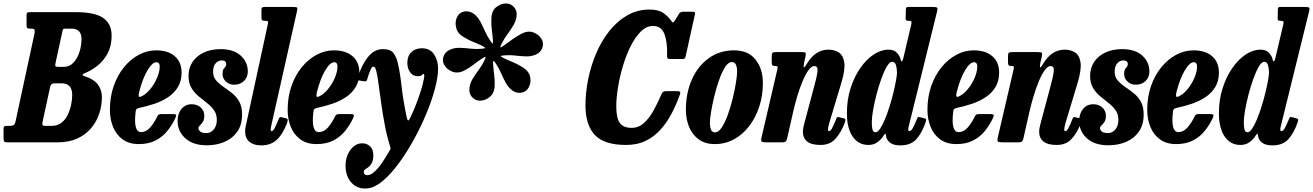

<svg xmlns="http://www.w3.org/2000/svg" viewBox="-64 -820 7563 1106"><path d="M266 0H-22Q-37 0 -40.2 -5.5Q-43.5 -11 -43.5 -27V-81.5Q-43.5 -95 -29 -95H-6.5Q9.5 -95 16 -100.5Q22.5 -106 25.5 -120.5L136 -633Q137 -645.5 133.5 -650.2Q130 -655 116 -655H110Q97.5 -655 93.2 -658.2Q89 -661.5 89 -674.5V-732Q89 -743 93 -746.5Q97 -750 108 -750H373.5Q483 -750 531 -716.2Q579 -682.5 579 -615Q579 -555 555.8 -512Q532.5 -469 497.5 -441.5Q462.5 -414 427.5 -400Q411.5 -393.5 411.5 -389.5Q411.5 -386 417.2 -383.5Q423 -381 431 -378Q477.5 -363 500.2 -332.5Q523 -302 523 -260Q523 -212 507.8 -165.8Q492.5 -119.5 461.2 -82Q430 -44.5 381.5 -22.2Q333 0 266 0ZM269 -435H305Q336.5 -435 359 -459Q381.5 -483 393.5 -520Q405.5 -557 405.5 -595Q405.5 -655 348 -655H315.5Q303 -655 300.2 -652.5Q297.5 -650 295.5 -639.5L256.5 -460Q253 -445 254.8 -440Q256.5 -435 269 -435ZM233.5 -95Q267.5 -95 290.5 -113.2Q313.5 -131.5 326.8 -159.8Q340 -188 346 -218.2Q352 -248.5 352 -272.5Q352 -340 291 -340H249Q229.5 -340 225 -320L181.5 -119.5Q178.5 -107 180.8 -101Q183 -95 197.5 -95Z M569 -187.5Q569 -261.5 590.8 -324Q612.5 -386.5 650.2 -432.8Q688 -479 735.8 -504.5Q783.5 -530 835.5 -530Q904 -530 943 -496Q982 -462 982 -402.5Q982 -353.5 961 -318.8Q940 -284 904.8 -260.5Q869.5 -237 825.8 -222.2Q782 -207.5 736.5 -198Q724.5 -195 721 -189.8Q717.5 -184.5 716.5 -169Q705 -59 748.5 -59Q777.5 -59 800.5 -85Q823.5 -111 842.5 -150Q846 -158 851.5 -160.5Q857 -163 870 -163H927.5Q945.5 -163 949.2 -159Q953 -155 946.5 -140.5Q928 -100.5 900.2 -66Q872.5 -31.5 832.2 -10.8Q792 10 735.5 10Q679.5 10 642.5 -17Q605.5 -44 587.2 -88.8Q569 -133.5 569 -187.5ZM750 -264.5Q777 -277 801 -306Q825 -335 840.2 -370.2Q855.5 -405.5 856 -435.5Q856.5 -461.5 837 -461.5Q813.5 -461.5 785.5 -414.8Q757.5 -368 737.5 -289.5Q733.5 -274 735.2 -266.2Q737 -258.5 750 -264.5Z M1185 -129Q1185 -162 1168.8 -185Q1152.5 -208 1128 -226.8Q1103.5 -245.5 1079.2 -266Q1055 -286.5 1038.5 -314Q1022 -341.5 1022 -382.5Q1022 -429.5 1045.8 -464.2Q1069.5 -499 1111.2 -518Q1153 -537 1206.5 -537Q1282 -537 1322.8 -499.5Q1363.5 -462 1363.5 -408.5Q1363.5 -375 1341.5 -353.5Q1319.5 -332 1284 -332Q1256.5 -332 1237 -350.5Q1217.5 -369 1218 -395Q1218 -418.5 1228.5 -428.5Q1239 -438.5 1239 -450.5Q1239 -472 1214.5 -472Q1192.5 -472 1178 -455Q1163.5 -438 1163.5 -408.5Q1163 -378 1180 -357.8Q1197 -337.5 1221.8 -320.8Q1246.5 -304 1271.5 -284.5Q1296.5 -265 1313.5 -235.8Q1330.5 -206.5 1330.5 -160.5Q1330.5 -101 1302.8 -61.5Q1275 -22 1228.8 -2.5Q1182.5 17 1127 17Q1048.5 17 1003.8 -23.2Q959 -63.5 959 -123.5Q959 -165 981 -192.2Q1003 -219.5 1040.5 -219.5Q1072.5 -219.5 1092.8 -200.5Q1113 -181.5 1113 -152Q1112.5 -129.5 1104 -117Q1095.5 -104.5 1087.2 -97.2Q1079 -90 1079 -82.5Q1079 -70.5 1090 -62Q1101 -53.5 1125 -53.5Q1150 -53.5 1167.2 -74Q1184.5 -94.5 1185 -129Z M1646 -752.5 1502 -111Q1500.5 -105 1497.8 -91.8Q1495 -78.5 1495 -75Q1495 -64.5 1500 -64.5Q1509 -64.5 1518.2 -82.2Q1527.5 -100 1540 -131.5Q1544 -141.5 1547.2 -144.2Q1550.5 -147 1559.5 -144.5L1584 -138.5Q1593.5 -136 1593.2 -128.8Q1593 -121.5 1589.5 -110.5Q1564 -45 1529.2 -13.8Q1494.5 17.5 1440.5 17.5Q1398 17.5 1373 -3Q1348 -23.5 1348 -63.5Q1348 -74 1350.8 -89.5Q1353.5 -105 1356.5 -116L1478 -677Q1481.5 -691.5 1479.5 -695.8Q1477.5 -700 1466 -700H1464Q1449.5 -700 1445.8 -703.8Q1442 -707.5 1442 -722V-761.5Q1442 -774 1446.5 -777Q1451 -780 1463 -780H1622.5Q1644.5 -780 1647.5 -775.8Q1650.5 -771.5 1646 -752.5Z M1593 -187.5Q1593 -261.5 1614.8 -324Q1636.5 -386.5 1674.2 -432.8Q1712 -479 1759.8 -504.5Q1807.5 -530 1859.5 -530Q1928 -530 1967 -496Q2006 -462 2006 -402.5Q2006 -353.5 1985 -318.8Q1964 -284 1928.8 -260.5Q1893.5 -237 1849.8 -222.2Q1806 -207.5 1760.5 -198Q1748.5 -195 1745 -189.8Q1741.5 -184.5 1740.5 -169Q1729 -59 1772.5 -59Q1801.5 -59 1824.5 -85Q1847.5 -111 1866.5 -150Q1870 -158 1875.5 -160.5Q1881 -163 1894 -163H1951.5Q1969.5 -163 1973.2 -159Q1977 -155 1970.5 -140.5Q1952 -100.5 1924.2 -66Q1896.5 -31.5 1856.2 -10.8Q1816 10 1759.5 10Q1703.5 10 1666.5 -17Q1629.5 -44 1611.2 -88.8Q1593 -133.5 1593 -187.5ZM1774 -264.5Q1801 -277 1825 -306Q1849 -335 1864.2 -370.2Q1879.5 -405.5 1880 -435.5Q1880.5 -461.5 1861 -461.5Q1837.5 -461.5 1809.5 -414.8Q1781.5 -368 1761.5 -289.5Q1757.5 -274 1759.2 -266.2Q1761 -258.5 1774 -264.5Z M2342.5 -381Q2314.5 -381 2298.2 -404.2Q2282 -427.5 2282.5 -459.5Q2283 -499 2306.5 -520.5Q2330 -542 2365.5 -542Q2413 -542 2436.2 -507.2Q2459.5 -472.5 2459.5 -425Q2459.5 -376.5 2441.2 -308Q2423 -239.5 2391 -163Q2359 -86.5 2318 -12.5Q2277 61.5 2231.5 123Q2186 184.5 2140.2 222.8Q2094.5 261 2053.5 265Q1997 271.5 1961.2 233Q1925.5 194.5 1926.5 131Q1926.5 100.5 1938.5 71.8Q1950.5 43 1972.2 24.2Q1994 5.5 2022.5 5.5Q2050.5 5.5 2069 24Q2087.5 42.5 2086.5 77Q2086 104 2077.5 119.2Q2069 134.5 2058.2 142.8Q2047.5 151 2039.5 156Q2031.5 161 2031.5 168Q2031.5 174.5 2035 181.8Q2038.5 189 2052.5 189Q2071 189 2092 170.2Q2113 151.5 2134.2 121.2Q2155.5 91 2174.5 57Q2182.5 43.5 2184.8 39.8Q2187 36 2182 19Q2165 -34 2152.8 -98.5Q2140.5 -163 2131.8 -226.2Q2123 -289.5 2116.2 -339.5Q2109.5 -389.5 2103 -413.5Q2100.5 -421.5 2097.2 -428.8Q2094 -436 2085.5 -436Q2078 -436 2069.2 -415.5Q2060.5 -395 2050.5 -361Q2047.5 -352.5 2043.5 -351.8Q2039.5 -351 2032 -352L2004 -356.5Q1993 -357.5 1994.2 -362.8Q1995.5 -368 1999 -378.5Q2019 -445.5 2055.2 -491.2Q2091.5 -537 2141 -537Q2185.5 -537 2202.5 -514.5Q2219.5 -492 2228.5 -452.5Q2241 -398 2249 -324.5Q2257 -251 2277.5 -150Q2282.5 -126 2287.5 -126.2Q2292.5 -126.5 2301 -145Q2325.5 -197 2343 -245.8Q2360.5 -294.5 2370.2 -331.8Q2380 -369 2380 -386.5Q2380 -394 2376.5 -394Q2371.5 -394 2366 -387.5Q2360.5 -381 2342.5 -381Z M2839 -484.5Q2865 -472 2891.2 -461.5Q2917.5 -451 2947.5 -432Q2985 -408 2990.5 -374.5Q2996 -341 2980.5 -314.5Q2966.5 -290 2938.2 -286Q2910 -282 2885.5 -300Q2864 -317 2850 -342Q2836 -367 2824 -395Q2812 -423 2796 -448Q2786 -463.5 2780.2 -468.8Q2774.5 -474 2777 -445Q2779 -416.5 2782.8 -388.2Q2786.5 -360 2785.5 -327.5Q2784 -283.5 2757.5 -261.8Q2731 -240 2700.5 -240Q2673.5 -240 2654.8 -261Q2636 -282 2640.5 -315Q2644 -342 2659 -366.5Q2674 -391 2692.2 -415.5Q2710.5 -440 2724 -466.5Q2734.5 -488.5 2732.8 -491.8Q2731 -495 2711.5 -482Q2687.5 -466 2665 -448.5Q2642.5 -431 2614 -415.5Q2575 -394.5 2542.8 -406.8Q2510.5 -419 2495.5 -445.5Q2481.5 -469.5 2491.2 -496Q2501 -522.5 2530.5 -535Q2556.5 -545.5 2586.2 -544.5Q2616 -543.5 2647.2 -539.8Q2678.5 -536 2709 -539Q2733 -541 2730.5 -544.5Q2728 -548 2712.5 -556.5Q2686.5 -569 2660.5 -579.2Q2634.5 -589.5 2604.5 -608Q2570 -629 2562.8 -664Q2555.5 -699 2571 -725.5Q2585 -750.5 2613.2 -754.2Q2641.5 -758 2666 -740Q2688.5 -722.5 2702.8 -695.8Q2717 -669 2729.8 -639.8Q2742.5 -610.5 2760.5 -585.5Q2767.5 -575 2772 -569.8Q2776.5 -564.5 2775.5 -586Q2773.5 -616.5 2769.2 -647Q2765 -677.5 2766.5 -712.5Q2767.5 -757 2794 -778.5Q2820.5 -800 2851.5 -800Q2878 -800 2897 -779Q2916 -758 2911.5 -725Q2907.5 -698 2892.8 -673.2Q2878 -648.5 2860 -624.2Q2842 -600 2828.5 -574Q2818 -554.5 2818 -548.8Q2818 -543 2837.5 -557.5Q2861.5 -573.5 2884.8 -591.2Q2908 -609 2938 -624.5Q2977 -645.5 3008.8 -633.2Q3040.5 -621 3056 -594.5Q3069.5 -570.5 3060 -544Q3050.5 -517.5 3021 -505Q2995.5 -494.5 2966.2 -495.2Q2937 -496 2906.5 -499.8Q2876 -503.5 2846.5 -501.5Q2821.5 -500 2821.2 -496.5Q2821 -493 2839 -484.5Z M3852 -274Q3832.5 -219.5 3805.8 -168Q3779 -116.5 3742.2 -75Q3705.5 -33.5 3656.2 -9.2Q3607 15 3542.5 15Q3416 15 3362.2 -42.8Q3308.5 -100.5 3308.5 -212.5Q3308.5 -286.5 3324.2 -364.2Q3340 -442 3370.8 -513.8Q3401.5 -585.5 3446.5 -642Q3491.5 -698.5 3549.5 -731.8Q3607.5 -765 3677.5 -765Q3729 -765 3757.5 -744.8Q3786 -724.5 3801 -702Q3809.5 -689.5 3813 -690.5Q3816.5 -691.5 3826.5 -706L3849 -743Q3855.5 -752.5 3874 -752.5H3924Q3936.5 -752.5 3938.5 -749Q3940.5 -745.5 3938 -733L3886.5 -499.5Q3884 -487 3880.2 -483.5Q3876.5 -480 3862.5 -480H3799.5Q3784.5 -480 3781.2 -484.2Q3778 -488.5 3778.5 -500Q3781.5 -574.5 3764 -622.5Q3746.5 -670.5 3697.5 -670.5Q3660 -670.5 3627.8 -638.8Q3595.5 -607 3569.2 -554.8Q3543 -502.5 3524.5 -440.5Q3506 -378.5 3496 -317Q3486 -255.5 3486 -206.5Q3486 -140.5 3506.2 -112Q3526.5 -83.5 3574 -83.5Q3614.5 -83.5 3645.2 -111.2Q3676 -139 3700 -182.2Q3724 -225.5 3743.5 -271Q3749 -284.5 3754.5 -289.8Q3760 -295 3774 -295H3832Q3850.5 -295 3853.5 -290.5Q3856.5 -286 3852 -274Z M3887 -187.5Q3887 -284.5 3921.5 -362Q3956 -439.5 4018.8 -484.8Q4081.5 -530 4164.5 -530Q4246.5 -530 4288.5 -476.5Q4330.5 -423 4330.5 -342Q4330.5 -269 4309.5 -205.2Q4288.5 -141.5 4251.2 -93Q4214 -44.5 4163.5 -17.2Q4113 10 4054 10Q3998 10 3961 -17Q3924 -44 3905.5 -88.8Q3887 -133.5 3887 -187.5ZM4025.5 -112.5Q4025.5 -88.5 4031.8 -73Q4038 -57.5 4055.5 -57.5Q4075 -57.5 4093.8 -86Q4112.5 -114.5 4128.5 -158.8Q4144.5 -203 4156.5 -252Q4168.5 -301 4175.2 -343Q4182 -385 4182 -407.5Q4182 -431 4175.5 -446.8Q4169 -462.5 4151 -462.5Q4131.5 -462.5 4113 -433.8Q4094.5 -405 4078.8 -360.5Q4063 -316 4051 -267Q4039 -218 4032.2 -176.2Q4025.5 -134.5 4025.5 -112.5Z M4408 -520H4551Q4572.5 -520 4576 -516Q4579.5 -512 4576 -494L4568 -459Q4563 -432 4567.2 -432Q4571.5 -432 4583.5 -452Q4609 -494.5 4640 -514.2Q4671 -534 4707.5 -534Q4743.5 -534 4768.8 -517.2Q4794 -500.5 4799.5 -458.8Q4805 -417 4782 -341L4712.5 -110.5Q4710 -103.5 4707.8 -90.8Q4705.5 -78 4705.5 -75Q4705.5 -64.5 4711.5 -64.5Q4720 -64.5 4729.2 -81.5Q4738.5 -98.5 4750.5 -129Q4755 -141 4758 -144Q4761 -147 4770.5 -144.5L4797.5 -138Q4806.5 -135.5 4806.2 -129.8Q4806 -124 4801 -109Q4779 -53.5 4747.2 -19.2Q4715.5 15 4663 15Q4610 15 4585.5 -5Q4561 -25 4561 -61.5Q4561 -72 4563.5 -85Q4566 -98 4569 -108.5L4625.5 -320Q4641 -376 4645 -407.8Q4649 -439.5 4626.5 -439.5Q4610.5 -439.5 4593.2 -415.8Q4576 -392 4559.2 -352.2Q4542.5 -312.5 4528 -263.8Q4513.5 -215 4502.5 -165.5L4471.5 -28Q4468 -12 4463 -6Q4458 0 4439 0H4353.5Q4328 0 4323.2 -4.8Q4318.5 -9.5 4323 -29.5L4414 -421Q4417 -434 4413.8 -437Q4410.5 -440 4402 -440H4399Q4387 -440 4384.2 -445.2Q4381.5 -450.5 4381.5 -465V-495Q4381.5 -512 4386.2 -516Q4391 -520 4408 -520Z M5268 -115.5Q5247 -54.5 5214.8 -18.5Q5182.5 17.5 5122.5 17.5Q5084 17.5 5064 2.5Q5044 -12.5 5040.5 -34Q5039.5 -38.5 5039.2 -42Q5039 -45.5 5038 -48.5Q5035.5 -53.5 5026.5 -39.5Q5014 -18.5 4991.8 -1.8Q4969.5 15 4938.5 15Q4881 15 4847.8 -33.2Q4814.5 -81.5 4814.5 -167.5Q4814.5 -245.5 4835.8 -312Q4857 -378.5 4892 -428.5Q4927 -478.5 4969.2 -506.2Q5011.5 -534 5054.5 -534Q5086.5 -534 5103.5 -514.8Q5120.5 -495.5 5123 -480.5Q5125.5 -466 5130.2 -466.5Q5135 -467 5139 -483L5185.5 -680Q5187.5 -690.5 5186 -695.2Q5184.5 -700 5172.5 -700H5169Q5159 -700 5155.5 -703.5Q5152 -707 5153 -720L5154 -760.5Q5154 -771.5 5156.2 -775.8Q5158.5 -780 5168 -780H5308Q5329 -780 5333.8 -776Q5338.5 -772 5334 -754.5L5172 -97.5Q5168 -83.5 5168 -75Q5168 -64.5 5173.5 -64.5Q5184.5 -64.5 5194.8 -83.5Q5205 -102.5 5218.5 -135.5Q5221.5 -144 5224.5 -145.2Q5227.5 -146.5 5235 -145L5261 -138.5Q5270 -136.5 5270.8 -131.2Q5271.5 -126 5268 -115.5ZM5103 -402.5Q5103 -425 5097.2 -444.5Q5091.5 -464 5075.5 -464Q5060.5 -464 5044.5 -436.8Q5028.5 -409.5 5013 -366.5Q4997.5 -323.5 4985 -275.5Q4972.5 -227.5 4965.2 -185Q4958 -142.5 4958 -117.5Q4957.5 -90 4961.8 -74Q4966 -58 4979 -58Q4991.5 -58 5005.5 -78.5Q5019.5 -99 5033.5 -132.8Q5047.5 -166.5 5060 -206.2Q5072.5 -246 5082 -285Q5091.5 -324 5097.2 -355.2Q5103 -386.5 5103 -402.5Z M5278.5 -187.5Q5278.5 -261.5 5300.2 -324Q5322 -386.5 5359.8 -432.8Q5397.5 -479 5445.2 -504.5Q5493 -530 5545 -530Q5613.5 -530 5652.5 -496Q5691.5 -462 5691.5 -402.5Q5691.5 -353.5 5670.5 -318.8Q5649.5 -284 5614.2 -260.5Q5579 -237 5535.2 -222.2Q5491.5 -207.5 5446 -198Q5434 -195 5430.5 -189.8Q5427 -184.5 5426 -169Q5414.5 -59 5458 -59Q5487 -59 5510 -85Q5533 -111 5552 -150Q5555.5 -158 5561 -160.5Q5566.5 -163 5579.5 -163H5637Q5655 -163 5658.8 -159Q5662.5 -155 5656 -140.5Q5637.5 -100.5 5609.8 -66Q5582 -31.5 5541.8 -10.8Q5501.5 10 5445 10Q5389 10 5352 -17Q5315 -44 5296.8 -88.8Q5278.5 -133.5 5278.5 -187.5ZM5459.5 -264.5Q5486.5 -277 5510.5 -306Q5534.5 -335 5549.8 -370.2Q5565 -405.5 5565.5 -435.5Q5566 -461.5 5546.5 -461.5Q5523 -461.5 5495 -414.8Q5467 -368 5447 -289.5Q5443 -274 5444.8 -266.2Q5446.5 -258.5 5459.5 -264.5Z M5769 -520H5912Q5933.5 -520 5937 -516Q5940.5 -512 5937 -494L5929 -459Q5924 -432 5928.2 -432Q5932.5 -432 5944.5 -452Q5970 -494.5 6001 -514.2Q6032 -534 6068.5 -534Q6104.5 -534 6129.8 -517.2Q6155 -500.5 6160.5 -458.8Q6166 -417 6143 -341L6073.5 -110.5Q6071 -103.5 6068.8 -90.8Q6066.5 -78 6066.5 -75Q6066.5 -64.5 6072.5 -64.5Q6081 -64.5 6090.2 -81.5Q6099.5 -98.5 6111.5 -129Q6116 -141 6119 -144Q6122 -147 6131.5 -144.5L6158.5 -138Q6167.5 -135.5 6167.2 -129.8Q6167 -124 6162 -109Q6140 -53.5 6108.2 -19.2Q6076.5 15 6024 15Q5971 15 5946.5 -5Q5922 -25 5922 -61.5Q5922 -72 5924.5 -85Q5927 -98 5930 -108.5L5986.5 -320Q6002 -376 6006 -407.8Q6010 -439.5 5987.5 -439.5Q5971.5 -439.5 5954.2 -415.8Q5937 -392 5920.2 -352.2Q5903.5 -312.5 5889 -263.8Q5874.5 -215 5863.5 -165.5L5832.5 -28Q5829 -12 5824 -6Q5819 0 5800 0H5714.5Q5689 0 5684.2 -4.8Q5679.5 -9.5 5684 -29.5L5775 -421Q5778 -434 5774.8 -437Q5771.5 -440 5763 -440H5760Q5748 -440 5745.2 -445.2Q5742.5 -450.5 5742.5 -465V-495Q5742.5 -512 5747.2 -516Q5752 -520 5769 -520Z M6378.5 -129Q6378.5 -162 6362.2 -185Q6346 -208 6321.5 -226.8Q6297 -245.5 6272.8 -266Q6248.5 -286.5 6232 -314Q6215.5 -341.5 6215.5 -382.5Q6215.5 -429.5 6239.2 -464.2Q6263 -499 6304.8 -518Q6346.5 -537 6400 -537Q6475.5 -537 6516.2 -499.5Q6557 -462 6557 -408.5Q6557 -375 6535 -353.5Q6513 -332 6477.5 -332Q6450 -332 6430.5 -350.5Q6411 -369 6411.5 -395Q6411.5 -418.5 6422 -428.5Q6432.5 -438.5 6432.5 -450.5Q6432.5 -472 6408 -472Q6386 -472 6371.5 -455Q6357 -438 6357 -408.5Q6356.5 -378 6373.5 -357.8Q6390.5 -337.5 6415.2 -320.8Q6440 -304 6465 -284.5Q6490 -265 6507 -235.8Q6524 -206.5 6524 -160.5Q6524 -101 6496.2 -61.5Q6468.5 -22 6422.2 -2.5Q6376 17 6320.5 17Q6242 17 6197.2 -23.2Q6152.5 -63.5 6152.5 -123.5Q6152.5 -165 6174.5 -192.2Q6196.5 -219.5 6234 -219.5Q6266 -219.5 6286.2 -200.5Q6306.5 -181.5 6306.5 -152Q6306 -129.5 6297.5 -117Q6289 -104.5 6280.8 -97.2Q6272.5 -90 6272.5 -82.5Q6272.5 -70.5 6283.5 -62Q6294.5 -53.5 6318.5 -53.5Q6343.5 -53.5 6360.8 -74Q6378 -94.5 6378.5 -129Z M6544.5 -187.5Q6544.5 -261.5 6566.2 -324Q6588 -386.5 6625.8 -432.8Q6663.5 -479 6711.2 -504.5Q6759 -530 6811 -530Q6879.5 -530 6918.5 -496Q6957.5 -462 6957.5 -402.5Q6957.5 -353.5 6936.5 -318.8Q6915.5 -284 6880.2 -260.5Q6845 -237 6801.2 -222.2Q6757.5 -207.5 6712 -198Q6700 -195 6696.5 -189.8Q6693 -184.5 6692 -169Q6680.5 -59 6724 -59Q6753 -59 6776 -85Q6799 -111 6818 -150Q6821.5 -158 6827 -160.5Q6832.5 -163 6845.5 -163H6903Q6921 -163 6924.8 -159Q6928.5 -155 6922 -140.5Q6903.5 -100.5 6875.8 -66Q6848 -31.5 6807.8 -10.8Q6767.5 10 6711 10Q6655 10 6618 -17Q6581 -44 6562.8 -88.8Q6544.5 -133.5 6544.5 -187.5ZM6725.5 -264.5Q6752.5 -277 6776.5 -306Q6800.5 -335 6815.8 -370.2Q6831 -405.5 6831.5 -435.5Q6832 -461.5 6812.5 -461.5Q6789 -461.5 6761 -414.8Q6733 -368 6713 -289.5Q6709 -274 6710.8 -266.2Q6712.5 -258.5 6725.5 -264.5Z M7411 -115.5Q7390 -54.5 7357.8 -18.5Q7325.5 17.5 7265.5 17.5Q7227 17.5 7207 2.5Q7187 -12.5 7183.5 -34Q7182.5 -38.5 7182.2 -42Q7182 -45.5 7181 -48.5Q7178.5 -53.5 7169.5 -39.5Q7157 -18.5 7134.8 -1.8Q7112.5 15 7081.5 15Q7024 15 6990.8 -33.2Q6957.5 -81.5 6957.5 -167.5Q6957.5 -245.5 6978.8 -312Q7000 -378.5 7035 -428.5Q7070 -478.5 7112.2 -506.2Q7154.5 -534 7197.5 -534Q7229.5 -534 7246.5 -514.8Q7263.5 -495.5 7266 -480.5Q7268.5 -466 7273.2 -466.5Q7278 -467 7282 -483L7328.5 -680Q7330.5 -690.5 7329 -695.2Q7327.5 -700 7315.5 -700H7312Q7302 -700 7298.5 -703.5Q7295 -707 7296 -720L7297 -760.5Q7297 -771.5 7299.2 -775.8Q7301.5 -780 7311 -780H7451Q7472 -780 7476.8 -776Q7481.5 -772 7477 -754.5L7315 -97.5Q7311 -83.5 7311 -75Q7311 -64.5 7316.5 -64.5Q7327.5 -64.5 7337.8 -83.5Q7348 -102.5 7361.5 -135.5Q7364.5 -144 7367.5 -145.2Q7370.5 -146.5 7378 -145L7404 -138.5Q7413 -136.5 7413.8 -131.2Q7414.5 -126 7411 -115.5ZM7246 -402.5Q7246 -425 7240.2 -444.5Q7234.5 -464 7218.5 -464Q7203.5 -464 7187.5 -436.8Q7171.5 -409.5 7156 -366.5Q7140.5 -323.5 7128 -275.5Q7115.5 -227.5 7108.2 -185Q7101 -142.5 7101 -117.5Q7100.5 -90 7104.8 -74Q7109 -58 7122 -58Q7134.5 -58 7148.5 -78.5Q7162.5 -99 7176.5 -132.8Q7190.5 -166.5 7203 -206.2Q7215.5 -246 7225 -285Q7234.5 -324 7240.2 -355.2Q7246 -386.5 7246 -402.5Z"/></svg>

Font: Besley* Condensed
Style: Bold Italic
Weight: 700
Width: 3
Italic angle: -13°
Designer: Owen Earl
Foundry: indestructible type*
Version: Version 3.000; ttfautohint (v1.8.3)